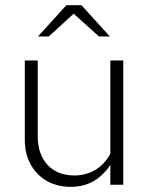

<svg xmlns="http://www.w3.org/2000/svg" viewBox="-20 -715 575 743"><path d="M254 8Q201 8 161 -15Q121 -38 98.5 -79Q76 -120 76 -174V-481H126V-188Q126 -118 164 -77Q202 -36 268 -36Q312 -36 348 -57Q384 -78 407 -120V-481H457V0H407V-77Q380 -36 342 -14Q304 8 254 8ZM363 -574 265 -662 169 -574H127L237 -695H295L405 -574Z"/></svg>

Font: Red Hat Text VF
Style: Regular
Weight: 300
Designer: Pentagram, MCKL
Foundry: Pentagram, MCKL
Version: Version 1.023